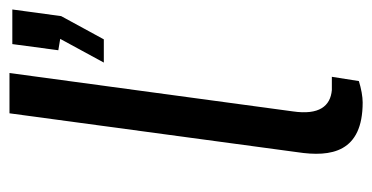

<svg xmlns="http://www.w3.org/2000/svg" viewBox="-210 -572 785 405"><g transform="rotate(-90 182.5 -369.5)"><path d="M169 3C181 3 198 0 214 -5L223 -62H195C161 -65 142 -89 150 -144L231 -742H146L64 -135C53 -63 64 3 169 3ZM253 -543H302L351 -633L365 -736H292L279 -639L303 -635Z"/></g></svg>

Font: United Sans
Style: Italic
Weight: 400
Italic angle: -8°
Designer: Pablo Impallari, Rodrigo Fuenzalida (Modified by Dan O. Williams)
Version: Version 1.000;PS 001.000;hotconv 1.0.88;makeotf.lib2.5.64775